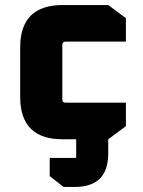

<svg xmlns="http://www.w3.org/2000/svg" viewBox="-20 -552 565 761"><path d="M60 -168V-364Q60 -532 228 -532H409L479 -480V-387H240Q227 -387 227 -374V-158Q227 -145 240 -145H479V-52L409 0H228Q60 0 60 -168ZM177 74H278Q282 74 282 70V-72H409V56Q409 189 276 189H232L177 146Z"/></svg>

Font: Oxanium ExtraLight ExtraBold
Style: Regular
Weight: 800
Version: Version 2.000